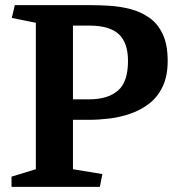

<svg xmlns="http://www.w3.org/2000/svg" viewBox="-20 -730 705 750"><path d="M120 -641 26 -660 38 -710H329Q366 -710 407.5 -707.5Q449 -705 489.5 -694.5Q530 -684 563 -661Q596 -638 615.5 -597Q635 -556 635 -492Q635 -433 615.5 -392Q596 -351 563 -325.5Q530 -300 489.5 -286Q449 -272 407.5 -267Q366 -262 329 -262H265V-69L380 -50L370 0H25V-40L120 -69ZM265 -630V-342H329Q400 -342 440 -375.5Q480 -409 480 -492Q480 -563 444 -596.5Q408 -630 329 -630Z"/></svg>

Font: Brawler
Style: Bold
Weight: 700
Designer: Oleg Frolov, Haley Fiege
Foundry: Oleg Frolov, Haley Fiege
Version: Version 1.101; ttfautohint (v1.8.3)